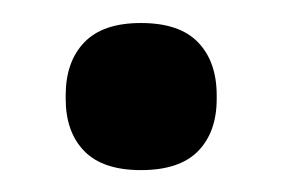

<svg xmlns="http://www.w3.org/2000/svg" viewBox="-20 -350 252 171"><path d="M105.5 -198.5Q71.5 -198.5 55 -215.5Q38.5 -232.5 38.5 -262V-265Q38.5 -295 55 -312.2Q71.5 -329.5 105.5 -329.5Q140 -329.5 156.5 -312.2Q173 -295 173 -265V-262Q173 -232.5 156.5 -215.5Q140 -198.5 105.5 -198.5Z"/></svg>

Font: Anek Malayalam Medium SemiBold
Style: Regular
Weight: 600
Version: Version 1.003